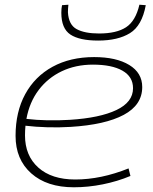

<svg xmlns="http://www.w3.org/2000/svg" viewBox="-20 -784 648 814"><path d="M533 -38Q478 -15 416 -2.5Q354 10 293 10Q179 10 112.5 -49Q46 -108 46 -208Q46 -310 87 -385Q128 -460 203 -501Q278 -542 379 -542Q473 -542 528 -508.5Q583 -475 583 -415Q583 -339 504.5 -297Q426 -255 279 -246Q230 -243 180 -244.5Q130 -246 88 -251Q86 -231 86 -210Q86 -124 142.5 -73.5Q199 -23 299 -23Q408 -23 525 -70ZM374 -510Q301 -510 242 -482Q183 -454 144 -402.5Q105 -351 92 -280Q133 -275 180.5 -274Q228 -273 276 -276Q403 -284 473.5 -317.5Q544 -351 544 -410Q544 -459 499 -484.5Q454 -510 374 -510ZM396 -612Q317 -612 278.5 -637.5Q240 -663 240 -730Q240 -748 243 -762L270 -764Q269 -755 268.5 -747.5Q268 -740 268 -732Q271 -679 305 -660.5Q339 -642 400 -642Q474 -642 514.5 -668.5Q555 -695 571 -764L598 -762Q582 -675 531 -643.5Q480 -612 396 -612Z"/></svg>

Font: Georama Extended ExtraLight
Style: Italic
Weight: 200
Width: 7
Italic angle: -9°
Designer: Jean-Baptiste Levee
Foundry: Production Type
Version: Version 1.000